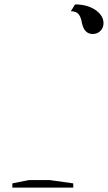

<svg xmlns="http://www.w3.org/2000/svg" viewBox="-20 -850 489 870"><path d="M206 -34C206 -34 111 -34 111 -34C111 -34 36 -19 36 -19C36 -19 36 0 36 0C36 0 312 0 312 0C312 0 312 -19 312 -19C312 -19 206 -34 206 -34ZM320 -830C320 -830 301 -799 301 -799C316 -799 328 -795 335 -787C342 -779 348 -766 351 -747C351 -747 351 -747 351 -747C358 -713 374 -696 400 -696C400 -696 400 -696 400 -696C415 -696 426 -701 435 -710C444 -719 449 -730 449 -745C449 -745 449 -745 449 -745C449 -769 436 -789 411 -806C386 -822 356 -830 320 -830Z"/></svg>

Font: Only Serifs
Style: Regular
Weight: 500
Designer: Matt LaGrandeur
Version: Version 0.001